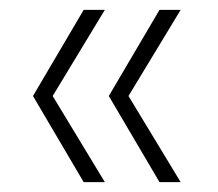

<svg xmlns="http://www.w3.org/2000/svg" viewBox="-20 -445 443 390"><path d="M193 -75H150L47 -250L150 -425H193L87 -250ZM347 -75H304L201 -250L304 -425H347L241 -250Z"/></svg>

Font: Albert Sans ExtraLight
Style: Regular
Weight: 250
Designer: Andreas Rasmussen
Foundry: a.Foundry
Version: Version 1.025